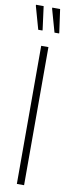

<svg xmlns="http://www.w3.org/2000/svg" viewBox="-101 -912 351 942"><g transform="rotate(10 75.0 -441.0)"><path d="M58 0V-688H94V0ZM51 -763H30L-2 -877V-882H36L51 -768ZM134 -763H111L79 -877V-882H118L134 -768Z"/></g></svg>

Font: Saira Ultra Condensed Thin
Style: Regular
Weight: 100
Width: 1
Designer: Hector Gatti with collaboration of the Omnibus-Type team
Foundry: Omnibus-Type
Version: Version 1.001; ttfautohint (v1.8)